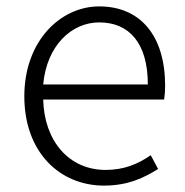

<svg xmlns="http://www.w3.org/2000/svg" viewBox="-20 -567 578 600"><path d="M305 13C381 13 431 -12 474 -39L451 -82C411 -54 367 -36 310 -36C195 -36 118 -127 115 -256H493C495 -270 496 -285 496 -299C496 -455 419 -547 290 -547C170 -547 56 -440 56 -266C56 -91 167 13 305 13ZM115 -303C126 -425 204 -497 290 -497C384 -497 442 -432 442 -303Z"/></svg>

Font: GenYoGothic2 TW L
Style: Regular
Weight: 300
Version: Version 2.100;PS 2.1;hotconv 16.6.51;makeotf.lib2.5.65220 DE